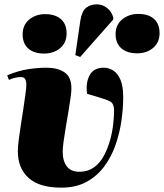

<svg xmlns="http://www.w3.org/2000/svg" viewBox="-20 -848 753 882"><path d="M261 14Q161 14 111.5 -30.5Q62 -75 62 -153Q62 -173 66 -205.5Q70 -238 76 -275.5Q82 -313 87.5 -350Q93 -387 97 -416Q101 -445 101 -459Q101 -475 95.5 -484.5Q90 -494 76 -494Q50 -494 21 -481L13 -502Q66 -524 111 -530.5Q156 -537 194 -537Q244 -537 276 -516Q308 -495 308 -441Q308 -426 304 -397.5Q300 -369 294 -333.5Q288 -298 282 -262.5Q276 -227 272 -197.5Q268 -168 268 -152Q268 -108 287.5 -83Q307 -58 348 -59Q386 -60 413 -80Q440 -100 457.5 -133Q475 -166 485.5 -203.5Q496 -241 500 -277Q504 -313 504 -340Q504 -372 486.5 -381.5Q469 -391 434 -401L380 -417Q373 -467 391.5 -502Q410 -537 457 -537Q479 -537 499.5 -524.5Q520 -512 533 -482.5Q546 -453 546 -401Q546 -351 538 -294.5Q530 -238 511 -183Q492 -128 459 -83.5Q426 -39 377.5 -12.5Q329 14 261 14ZM348 -586 326 -595 349 -753Q356 -797 376 -812.5Q396 -828 425 -828Q450 -828 471 -812Q492 -796 500 -769V-758ZM610 -603Q564 -603 537.5 -626Q511 -649 511 -691Q511 -734 541.5 -759Q572 -784 615 -784Q662 -784 687.5 -761Q713 -738 713 -696Q713 -653 683.5 -628Q654 -603 610 -603ZM182 -602Q136 -602 110 -625Q84 -648 84 -690Q84 -733 114 -758Q144 -783 187 -783Q234 -783 260 -760Q286 -737 286 -695Q286 -652 256.5 -627Q227 -602 182 -602Z"/></svg>

Font: Literata 72pt Black
Style: Italic
Weight: 900
Italic angle: -2°
Designer: Latin by Veronika Burian and Jose Scaglione. Greek by Irene Vlachou. Cyrillic by Vera Evstafieva
Foundry: TypeTogether
Version: Version 3.002